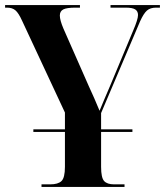

<svg xmlns="http://www.w3.org/2000/svg" viewBox="-20 -734 648 754"><path d="M143 0V-10H177Q208 -10 221.5 -23Q235 -36 235 -79V-216H111V-226H235V-292L67 -652Q53 -683 40.5 -693.5Q28 -704 8 -704H0V-714H294V-704H276Q242 -704 228.5 -697Q215 -690 215 -673Q215 -655 229 -622L329 -395Q340 -371 350 -348.5Q360 -326 371 -299Q380 -322 391 -347Q402 -372 412 -396L503 -614Q522 -658 522 -675Q522 -690 511 -697Q500 -704 474 -704H414V-714H608V-704H593Q570 -704 557 -692.5Q544 -681 530 -650L377 -290V-226H500V-216H377V-79Q377 -36 389 -23Q401 -10 428 -10H469V0Z"/></svg>

Font: Noto Serif Display Condensed
Style: Bold
Weight: 700
Width: 3
Designer: Monotype Design Team
Foundry: Monotype Imaging Inc.
Version: Version 2.009